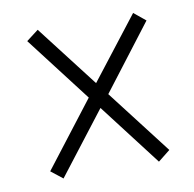

<svg xmlns="http://www.w3.org/2000/svg" viewBox="-56 -627 538 533"><g transform="rotate(-10 212.5 -360.5)"><path d="M82 -151 217 -326 351 -151 385 -178 245 -360 385 -543 352 -570 217 -396 83 -570 49 -544 190 -360 49 -177Z"/></g></svg>

Font: Noto Serif Hebrew ExtraCondensed Light
Style: Regular
Weight: 300
Width: 2
Designer: Monotype Design Team
Foundry: Monotype Imaging Inc.
Version: Version 2.004